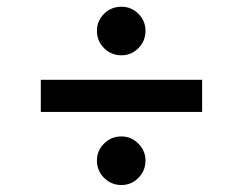

<svg xmlns="http://www.w3.org/2000/svg" viewBox="-20 -565 706 558"><path d="M567.4 -333V-239.7H98.6V-333ZM333 -404.3Q303.2 -404.3 282.5 -425Q261.7 -445.8 261.7 -475.6Q261.7 -504.4 282.5 -524.9Q303.2 -545.4 333 -545.4Q361.8 -545.4 382.3 -524.9Q402.8 -504.4 402.8 -475.6Q402.8 -445.8 382.3 -425Q361.8 -404.3 333 -404.3ZM333 -27.3Q303.2 -27.3 282.5 -48.1Q261.7 -68.8 261.7 -98.6Q261.7 -127.4 282.5 -147.9Q303.2 -168.5 333 -168.5Q361.3 -168.5 382.1 -147.7Q402.8 -127 402.8 -98.6Q402.8 -68.8 382.3 -48.1Q361.8 -27.3 333 -27.3Z"/></svg>

Font: Karasuma Gothic
Style: Regular
Weight: 500
Designer: Rasmus Andersson / Ryoko Nishizuka
Foundry: Genbu
Version: Version 1.00